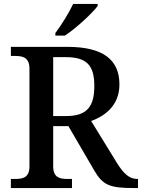

<svg xmlns="http://www.w3.org/2000/svg" viewBox="-20 -951 718 971"><path d="M260 -784V-771H308C364 -807 449 -886 474 -921V-931H350C329 -886 289 -822 260 -784ZM35 0H344V-46H321C282 -46 249 -53 249 -110V-313H326L456 -90C500 -14 535 0 658 0H678V-46H675C634 -46 606 -72 572 -126L441 -339C510 -364 584 -417 584 -524C584 -650 500 -714 321 -714H35V-668H57C96 -668 129 -660 129 -603V-110C129 -53 96 -46 57 -46H35ZM314 -364H249V-662H312C417 -662 457 -622 457 -517C457 -415 423 -364 314 -364Z"/></svg>

Font: Noto Serif Oriya Medium
Style: Regular
Weight: 500
Designer: David Williams
Foundry: Google LLC, David Williams
Version: Version 1.051